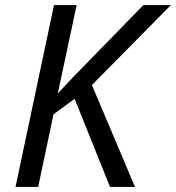

<svg xmlns="http://www.w3.org/2000/svg" viewBox="-20 -734 691 754"><path d="M41 0H130L190 -285L273 -346L412 0H510L341 -400L651 -714H543L269 -433L207 -367L281 -714H192Z"/></svg>

Font: BC Sans
Style: Italic
Weight: 400
Italic angle: -12°
Designer: Monotype Design Team
Designer: Province of B.C.
Foundry: Monotype Imaging Inc.
Version: Version 2.000;GOOG;noto-source:20170915:90ef993387c0